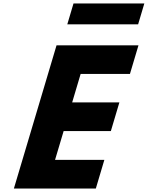

<svg xmlns="http://www.w3.org/2000/svg" viewBox="-20 -1086 851 1106"><path d="M403.4 -1066 367.7 -946H775.7L811.4 -1066ZM777.7 -825H305.7L60 0H532L581.1 -165H297.1L346.6 -331H618.6L667.7 -496H395.7L444.5 -660H728.5Z"/></svg>

Font: Hussar
Style: BdOblThree
Weight: 700
Foundry: Cannot Into Space Fonts
Version: Version 2.00